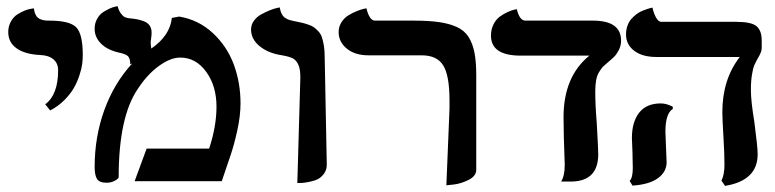

<svg xmlns="http://www.w3.org/2000/svg" viewBox="-20 -589 2518 624"><path d="M143.1 -230 127 -250Q168.9 -281.2 168.9 -360.8Q168.9 -383.3 153.6 -396.2Q138.2 -409.2 110.8 -410.2Q61 -412.6 33.9 -431.9Q6.8 -451.2 6.8 -484.9Q6.8 -503.9 15.4 -519Q23.9 -534.2 36.1 -542Q48.3 -549.8 60.5 -554.7Q72.8 -559.6 81.1 -560.5L89.8 -562Q91.8 -548.3 96.7 -539.6Q101.6 -530.8 109.6 -527.3Q117.7 -523.9 123.8 -522.9Q129.9 -522 140.1 -522Q206.1 -522 227.5 -500.5Q249 -479 249 -410.2Q249 -396 247.1 -380.6Q245.1 -365.2 238 -343.8Q231 -322.3 220 -303Q209 -283.7 189.2 -263.7Q169.4 -243.7 143.1 -230Z M538.6 -530.8 562.5 -535.2Q626 -524.4 672.1 -481.2Q718.3 -438 740 -378.9Q761.7 -319.8 761.7 -252.9Q761.7 -212.4 751 -164.1Q740.7 -117.7 729.5 -85L700.7 0H417.5L456.5 -106H659.7Q683.6 -178.7 683.6 -242.2Q683.6 -309.6 650.1 -355.7Q616.7 -401.9 565.4 -401.9Q534.2 -401.9 496.3 -374.5Q458.5 -347.2 427.7 -299.8Q365.7 -209 365.7 -13.2Q365.7 -8.3 353.3 -1.7Q340.8 4.9 326.7 4.9Q302.7 4.9 295.2 -7.6Q287.6 -20 287.6 -45.9Q287.6 -144.5 319.1 -231.4Q350.6 -318.4 409.7 -382.8L403.3 -379.9Q403.3 -398.9 396 -406.2Q388.7 -413.6 366.7 -418Q328.6 -426.8 308.1 -447.5Q287.6 -468.3 287.6 -495.1Q287.6 -513.2 295.4 -527.3Q303.2 -541.5 314.2 -548.8Q325.2 -556.2 335.9 -561Q346.7 -565.9 354.5 -567.4L362.3 -568.8Q366.2 -553.7 373.3 -544.7Q380.4 -535.6 385.5 -533.4Q390.6 -531.2 398.4 -529.8Q414.6 -528.3 425 -526.4Q435.5 -524.4 447.8 -519.8Q460 -515.1 466.3 -505.9Q472.7 -496.6 472.7 -482.9Q472.7 -469.7 470.7 -463.9L471.7 -464.8Q469.7 -457 469.7 -452.1Q469.7 -442.9 471.7 -431.2Q532.2 -472.7 538.6 -530.8Z M946.3 5.9 956.1 -335.9Q956.5 -363.8 949.5 -378.9Q942.4 -394 930.9 -399.7Q919.4 -405.3 897 -409.2Q851.6 -416 823.7 -439Q795.9 -461.9 795.9 -493.2Q795.9 -508.8 805.4 -521.7Q814.9 -534.7 828.9 -542.2Q842.8 -549.8 856.4 -555.4Q870.1 -561 879.9 -563L889.2 -564.9Q891.1 -552.2 895.8 -543.5Q900.4 -534.7 907.7 -530.3Q915 -525.9 920.2 -524.2Q925.3 -522.5 933.1 -521Q951.2 -517.6 959 -515.6Q968.3 -513.7 980.7 -509.5Q993.2 -505.4 1000 -500.5Q1006.8 -495.6 1014.6 -487.3Q1022.5 -479 1026.1 -468Q1029.8 -457 1032.5 -441.4Q1035.2 -425.8 1035.2 -405.8Q1036.1 -346.7 1038.6 -229.7Q1041 -112.8 1042 -55.2Q1042.5 -38.1 1033.7 -25.6Q1024.9 -13.2 1013.9 -7.3Q1002.9 -1.5 986.8 1.7Q970.7 4.9 962.9 5.4Q955.1 5.9 946.3 5.9Z M1430.7 13.2 1440.9 -235.8V-262.2Q1440.9 -343.8 1420.4 -376.5Q1399.9 -409.2 1350.6 -409.2H1177.7Q1133.8 -409.2 1107.2 -430.9Q1080.6 -452.6 1080.6 -484.9Q1080.6 -502.4 1089.8 -516.8Q1099.1 -531.2 1112.5 -539.3Q1126 -547.4 1139.2 -552.7Q1152.3 -558.1 1161.6 -560.1L1170.9 -562Q1180.7 -522 1198.7 -522H1323.7Q1374 -522 1407.5 -517.1Q1440.9 -512.2 1465.3 -501Q1489.7 -489.7 1502.9 -468.8Q1516.1 -447.8 1522 -418.2Q1527.8 -388.7 1527.8 -344.2V-37.1Q1527.8 -17.1 1503.4 -4.6Q1479 7.8 1454.6 10.7Z M1914.6 -292Q1914.6 -247.1 1919.4 -189.9Q1924.3 -104.5 1924.3 -87.9Q1924.3 4.4 1827.6 1H1803.7Q1815.4 -17.6 1815.4 -53.2Q1815.4 -61.5 1812.5 -142.1Q1812.5 -153.8 1812 -175.8Q1811.5 -197.8 1811.5 -208Q1811.5 -340.3 1895.5 -408.2H1672.4Q1575.7 -408.2 1575.7 -473.1Q1575.7 -494.1 1584.2 -510.5Q1592.8 -526.9 1605.2 -535.6Q1617.7 -544.4 1630.1 -550Q1642.6 -555.7 1651.4 -557.6L1659.7 -559.1Q1668.5 -522 1687.5 -522H1906.7Q1998.5 -522 1998.5 -457Q1998.5 -440.4 1991 -426Q1983.4 -411.6 1975.6 -404.1Q1967.8 -396.5 1952.6 -383.8Q1943.8 -376.5 1938.5 -371.1Q1933.6 -365.2 1927 -354.7Q1920.4 -344.2 1917.5 -328.6Q1914.6 -313 1914.6 -292Z M2142.6 -161.1Q2142.6 -150.9 2144.5 -110.8Q2146.5 -70.8 2146.5 -62Q2146.5 -30.3 2118.2 -9.8Q2089.8 10.7 2035.6 14.2L2026.4 -1Q2036.6 -11.2 2036.6 -43.9Q2036.6 -46.9 2036.1 -63.7Q2035.6 -80.6 2035.6 -91.8Q2033.7 -127.9 2033.7 -140.1Q2033.7 -192.9 2057.4 -222.9Q2081.1 -252.9 2127.4 -252.9Q2146 -252.9 2166.5 -242.2V-234.9Q2142.6 -220.2 2142.6 -161.1ZM2420.4 -296.9Q2420.4 -260.3 2431.6 -192.9Q2442.4 -111.3 2442.4 -87.9Q2442.4 -2 2336.4 15.1L2324.7 -2Q2334.5 -21 2334.5 -53.2Q2334.5 -89.8 2331.5 -138.2Q2327.6 -202.6 2327.6 -224.1Q2327.6 -331.1 2384.3 -403.8H2113.3Q2067.4 -403.8 2041 -424.1Q2014.6 -444.3 2014.6 -477.1Q2014.6 -492.2 2019.3 -505.4Q2023.9 -518.6 2031.5 -527.1Q2039.1 -535.6 2048.3 -542.7Q2057.6 -549.8 2066.9 -553.5Q2076.2 -557.1 2083.7 -559.8Q2091.3 -562.5 2096.2 -563.5L2100.6 -564Q2104.5 -545.4 2112.3 -531.7Q2120.1 -518.1 2128.4 -518.1H2371.6Q2421.9 -518.1 2438.7 -503.9Q2455.6 -489.7 2455.6 -457V-433.1Q2455.6 -429.7 2454.8 -426.5Q2454.1 -423.3 2453.4 -420.7Q2452.6 -418 2450.7 -414.1L2447.8 -408.2Q2446.8 -406.2 2444.1 -401.6Q2441.4 -397 2440.4 -395Q2434.1 -383.3 2430.9 -376Q2427.7 -368.7 2424.1 -347.4Q2420.4 -326.2 2420.4 -296.9Z"/></svg>

Font: Linux Libertine G
Style: Semibold
Weight: 600
Designer: Philipp H. Poll
Foundry: Philipp H. Poll
Version: Version 5.1.1